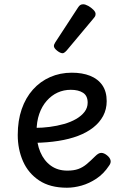

<svg xmlns="http://www.w3.org/2000/svg" viewBox="-20 -859 566 898"><path d="M293 19Q214 19 163 -15Q112 -49 87.5 -105Q63 -161 63 -228Q63 -295 81.5 -348.5Q100 -402 134 -440Q168 -478 214.5 -498.5Q261 -519 316 -519Q365 -519 401.5 -504.5Q438 -490 458.5 -460.5Q479 -431 479 -386Q479 -348 462.5 -317Q446 -286 416 -262.5Q386 -239 345 -223.5Q304 -208 253 -200Q202 -192 145 -191V-261Q178 -261 212.5 -265.5Q247 -270 279 -279Q311 -288 336 -302.5Q361 -317 375.5 -336Q390 -355 390 -379Q390 -411 368.5 -425Q347 -439 311 -439Q278 -439 249.5 -426Q221 -413 198.5 -387.5Q176 -362 163.5 -326Q151 -290 151 -244Q151 -189 168.5 -148Q186 -107 218 -84Q250 -61 295 -61Q325 -61 346 -68.5Q367 -76 385.5 -91.5Q404 -107 426 -129Q441 -144 453.5 -144Q466 -144 480 -133Q494 -122 497 -109.5Q500 -97 490 -84Q465 -46 431 -23.5Q397 -1 361.5 9Q326 19 293 19ZM273 -610Q262 -610 247 -622Q232 -634 232 -644Q232 -647 233 -650Q234 -653 238 -660L345 -824Q350 -832 355.5 -835.5Q361 -839 369 -839Q379 -839 392.5 -831.5Q406 -824 416.5 -813.5Q427 -803 427 -794Q427 -787 424.5 -782.5Q422 -778 415 -770L292 -623Q280 -610 273 -610Z"/></svg>

Font: Playwrite ID
Style: Regular
Weight: 400
Designer: Veronika Burian, José Scaglione
Foundry: TypeTogether
Version: Version 1.002